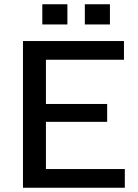

<svg xmlns="http://www.w3.org/2000/svg" viewBox="-20 -883 649 903"><path d="M88 -690H563V-602H196V-394H484V-310H196V-88H567V0H88ZM179 -863H297V-768H179ZM379 -863H497V-768H379Z"/></svg>

Font: Mozilla Text BETA Medium
Style: Regular
Weight: 500
Designer: Studio DRAMA
Foundry: Studio DRAMA
Version: Version 0.100